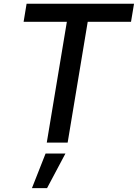

<svg xmlns="http://www.w3.org/2000/svg" viewBox="-20 -747 722 1006"><path d="M103.7 -632.8 119.3 -727.3H682.2L666.5 -632.8H439.6L334.5 0H225.1L330.3 -632.8ZM147.4 238.6 218.8 57.5H322.8L226.6 238.6Z"/></svg>

Font: Karasuma Gothic
Style: Medium Italic
Weight: 500
Italic angle: 9.39998°
Designer: Rasmus Andersson / Ryoko Nishizuka
Foundry: Genbu
Version: Version 1.00